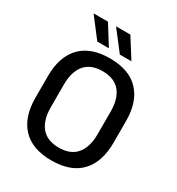

<svg xmlns="http://www.w3.org/2000/svg" viewBox="-196 -949 999 1084"><g transform="rotate(30 303.5 -407.0)"><path d="M303.5 13Q178.5 13 113.8 -55Q49 -123 49 -249.5V-390Q49 -516 113.8 -584Q178.5 -652 303.5 -652Q428.5 -652 493.2 -584Q558 -516 558 -390V-249.5Q558 -123 493.2 -55Q428.5 13 303.5 13ZM303.5 -70.5Q379.5 -70.5 417.8 -116.2Q456 -162 456 -245.5V-394Q456 -478 417.8 -523.2Q379.5 -568.5 303.5 -568.5Q227.5 -568.5 189.2 -523.2Q151 -478 151 -394V-245.5Q151 -162 189.2 -116.2Q227.5 -70.5 303.5 -70.5ZM189 -825.5 267.5 -699.5V-698H193L96.5 -824V-825.5ZM335 -825.5 414.5 -699.5V-698H340L243 -823.5V-825.5Z"/></g></svg>

Font: Anek Latin Medium
Style: Regular
Weight: 500
Designer: Yesha Goshar
Foundry: Ek Type
Version: Version 1.003